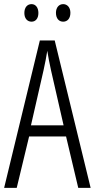

<svg xmlns="http://www.w3.org/2000/svg" viewBox="-20 -910 459 930"><path d="M98 -847C98 -821 112 -805 133 -805C152 -805 166 -820 166 -847C166 -874 152 -890 133 -890C112 -890 98 -874 98 -847ZM251 -848C251 -821 265 -805 286 -805C306 -805 321 -820 321 -848C321 -875 305 -890 286 -890C266 -890 251 -874 251 -848ZM359 0H419L245 -714H173L0 0H61L121 -249H300ZM227 -570 288 -303H130L191 -570C199 -605 204 -634 209 -664C214 -634 219 -605 227 -570Z"/></svg>

Font: Noto Sans Bengali ExtraCondensed Light
Style: Regular
Weight: 300
Width: 2
Designer: Joana Ranito - Universal Thirst; Jelle Bosma - Monotype Design Team
Foundry: Universal Thirst ehf.
Version: Version 3.000